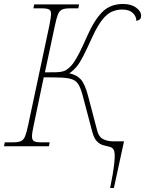

<svg xmlns="http://www.w3.org/2000/svg" viewBox="-41 -736 730 966"><path d="M513 210Q528 139 534 84.5Q540 30 530 16Q523 5 508.5 2Q494 -1 478 -5.5Q462 -10 447.5 -24Q433 -38 424 -70L374 -259Q365 -292 354 -310.5Q343 -329 323 -336.5Q303 -344 268.5 -345.5Q234 -347 179 -347L129 -108Q125 -89 122.5 -75Q120 -61 120 -50Q120 -31 130.5 -25.5Q141 -20 166 -20H209L205 0H-21L-17 -20H26Q51 -20 64.5 -26Q78 -32 85.5 -51Q93 -70 101 -108L207 -606Q212 -632 214 -645Q216 -658 216 -665Q216 -683 205.5 -688.5Q195 -694 170 -694H127L131 -714H357L353 -694H310Q285 -694 271.5 -688Q258 -682 250.5 -663.5Q243 -645 235 -606L185 -372Q220 -372 241 -372.5Q262 -373 276 -377Q290 -381 302 -391Q318 -404 331 -423Q344 -442 359.5 -472.5Q375 -503 396 -551Q433 -635 473.5 -675.5Q514 -716 578 -716Q619 -716 644 -697.5Q669 -679 669 -657Q669 -643 661 -637.5Q653 -632 645 -631Q645 -654 627 -671Q609 -688 574 -688Q546 -688 521.5 -677Q497 -666 473.5 -636.5Q450 -607 424 -551Q396 -489 378 -454Q360 -419 344.5 -400.5Q329 -382 308 -367Q344 -360 365.5 -336.5Q387 -313 403 -250L448 -79Q456 -47 478 -36Q500 -25 528 -25H583L532 210Z"/></svg>

Font: Noto Serif Thin
Style: Italic
Weight: 100
Italic angle: -12°
Designer: Monotype Design Team
Foundry: Monotype Imaging Inc.
Version: Version 2.014; ttfautohint (v1.8.4.7-5d5b)